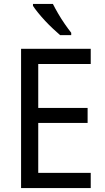

<svg xmlns="http://www.w3.org/2000/svg" viewBox="-20 -964 540 984"><path d="M445 0H88V-714H445V-636H176V-411H429V-334H176V-78H445ZM251 -944Q262 -922 278 -894.5Q294 -867 312 -841Q330 -815 345 -796V-784H288Q272 -798 251.5 -817Q231 -836 211 -857.5Q191 -879 174.5 -899.5Q158 -920 149 -934V-944Z"/></svg>

Font: Noto Sans Khmer SemiCondensed
Style: Regular
Weight: 400
Width: 4
Designer: Danh Hong and the Monotype Design Team
Foundry: Monotype Imaging Inc.
Version: Version 2.004